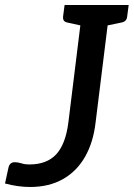

<svg xmlns="http://www.w3.org/2000/svg" viewBox="-49 -739 534 767"><path d="M71 8Q23 8 -29 -6L-15 -70Q-10 -91 10 -91Q16 -91 22 -90Q28 -89 35 -87Q44 -84 52 -83Q60 -82 68 -82Q138 -82 175.5 -122.5Q213 -163 224 -249L282 -719H391L333 -251Q324 -171 291 -113Q258 -55 202.5 -23.5Q147 8 71 8ZM310 -719 288 -634 220 -649Q210 -651 206 -657Q202 -663 203 -673L209 -719ZM465 -719 459 -673Q458 -663 452.5 -657Q447 -651 436 -649L364 -634V-719Z"/></svg>

Font: Aleo Medium
Style: Italic
Weight: 500
Italic angle: -7°
Designer: Alessio Laiso
Foundry: Alessio Laiso
Version: Version 2.001;gftools[0.9.29]